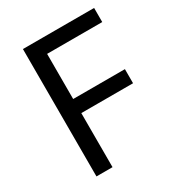

<svg xmlns="http://www.w3.org/2000/svg" viewBox="-171 -823 861 932"><g transform="rotate(-30 259.5 -357.0)"><path d="M187 0H97V-714H496V-635H187V-382H477V-303H187Z"/></g></svg>

Font: Noto Sans Hebrew
Style: Regular
Weight: 400
Designer: Monotype Design Team
Foundry: Monotype Imaging Inc.
Version: Version 2.003;January 10, 2023;FontCreator 14.0.0.2877 64-bi